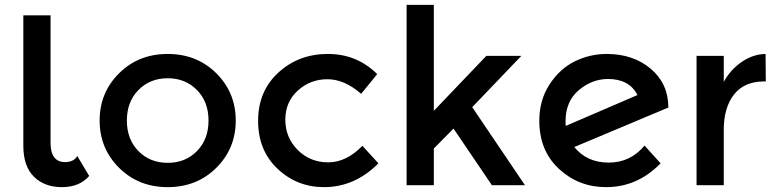

<svg xmlns="http://www.w3.org/2000/svg" viewBox="-20 -762 3202 790"><path d="M347 -38Q307 8 235 8Q163 8 119.5 -35Q76 -78 76 -162V-699H188V-175Q188 -95 248 -95Q283 -95 298 -120Z M549.5 -140.5Q597 -92 670 -92Q743 -92 790.5 -140.5Q838 -189 838 -266Q838 -343 790.5 -391.5Q743 -440 670 -440Q597 -440 549.5 -391.5Q502 -343 502 -266Q502 -189 549.5 -140.5ZM870 -71.5Q790 8 670 8Q550 8 470 -71.5Q390 -151 390 -266Q390 -381 470 -460.5Q550 -540 670 -540Q790 -540 870 -460.5Q950 -381 950 -266Q950 -151 870 -71.5Z M1313 8Q1202 8 1122 -67.5Q1042 -143 1042 -265Q1042 -387 1125.5 -463.5Q1209 -540 1329 -540Q1449 -540 1532 -457L1466 -376Q1397 -436 1327 -436Q1257 -436 1205.5 -389.5Q1154 -343 1154 -269.5Q1154 -196 1205 -145Q1256 -94 1330.5 -94Q1405 -94 1471 -162L1537 -90Q1440 8 1313 8Z M1765 0H1653V-742H1765V-306L1981 -532H2125L1923 -321L2140 0H2004L1846 -233L1765 -151Z M2476 -540Q2585 -540 2657 -479.5Q2729 -419 2730 -322L2731 -320L2343 -157Q2395 -93 2484.5 -93Q2574 -93 2632 -163L2698 -90Q2603 8 2474 8Q2361 8 2280 -67Q2199 -142 2199 -265Q2199 -350 2241 -414.5Q2283 -479 2345 -509.5Q2407 -540 2476 -540ZM2307 -263Q2307 -250 2308 -244L2603 -371Q2569 -437 2482 -437Q2416 -437 2361.5 -391Q2307 -345 2307 -263Z M3125 -427Q3042 -427 3000 -373Q2958 -319 2958 -228V0H2846V-532H2958V-425Q2985 -475 3031.5 -507Q3078 -539 3130 -540L3131 -427Q3128 -427 3125 -427Z"/></svg>

Font: Montserrat Alternates
Style: Regular
Weight: 400
Designer: Julieta Ulanovsky
Foundry: Julieta Ulanovsky
Version: Version 2.001